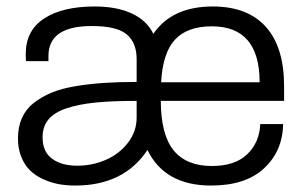

<svg xmlns="http://www.w3.org/2000/svg" viewBox="-20 -558 933 590"><path d="M210.9 12.2Q183.6 12.2 159.2 7.6Q134.8 2.9 111.6 -7.8Q88.4 -18.6 71.8 -34.9Q55.2 -51.3 45.2 -76.4Q35.2 -101.6 35.2 -132.8Q35.2 -168 47.4 -195.3Q59.6 -222.7 83.5 -241.5Q107.4 -260.3 138.4 -273.2Q169.4 -286.1 212.2 -293.2Q254.9 -300.3 299.6 -303.2Q344.2 -306.2 399.9 -306.2V-376Q399.9 -426.8 369.4 -452.4Q338.9 -478 262.2 -478Q128.9 -478 128.9 -386.2V-370.1H60.1Q59.1 -376 59.1 -392.1Q59.1 -464.4 115.7 -501.2Q172.4 -538.1 271 -538.1Q338.9 -538.1 385 -516.6Q431.2 -495.1 451.2 -454.1Q508.8 -538.1 633.8 -538.1Q740.7 -538.1 796.9 -475.6Q853 -413.1 853 -293V-248H474.1Q474.6 -143.1 513.9 -95.5Q553.2 -47.9 630.9 -47.9Q702.1 -47.9 739.7 -84Q777.3 -120.1 779.8 -176.8H850.1Q848.6 -94.2 791.7 -41Q734.9 12.2 628.9 12.2Q486.3 12.2 433.1 -97.2Q360.8 12.2 210.9 12.2ZM475.1 -305.2H777.8Q777.8 -477.1 630.9 -477.1Q555.7 -477.1 517.8 -436.3Q480 -395.5 475.1 -305.2ZM217.8 -48.8Q263.7 -48.8 304.9 -66.7Q346.2 -84.5 373 -119.1Q399.9 -153.8 399.9 -196.8V-248Q325.2 -248 273.7 -242.9Q222.2 -237.8 184.3 -225.1Q146.5 -212.4 128.7 -190.7Q110.8 -168.9 110.8 -136.2Q110.8 -91.8 139.9 -70.3Q168.9 -48.8 217.8 -48.8Z"/></svg>

Font: Archivo Light
Style: Regular
Weight: 300
Designer: Hector Gatti
Foundry: Omnibus-Type
Version: Version 2.001